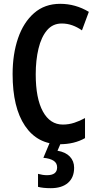

<svg xmlns="http://www.w3.org/2000/svg" viewBox="-20 -745 509 1005"><path d="M303 -622Q256 -622 226 -586.5Q196 -551 181.5 -490.5Q167 -430 167 -356Q167 -230 204.5 -161.5Q242 -93 309 -93Q340 -93 369 -102.5Q398 -112 425 -127V-22Q369 10 292 10Q176 10 111 -86Q46 -182 46 -357Q46 -462 74.5 -545Q103 -628 158.5 -676.5Q214 -725 295 -725Q375 -725 445 -683L409 -586Q385 -603 358.5 -612.5Q332 -622 303 -622ZM368 133Q368 184 336 212Q304 240 246 240Q205 240 179 233V165Q204 172 226 172Q279 172 279 131Q279 108 260 96Q241 84 207 81L241 0H300L281 44Q323 51 345.5 74.5Q368 98 368 133Z"/></svg>

Font: Noto Sans Thai Looped ExtraCondensed SemiBold
Style: Regular
Weight: 600
Width: 2
Designer: Sasikarn Vongin, Ben Mitchell
Foundry: The Fontpad Ltd
Version: Version 1.001; ttfautohint (v1.8.4.7-5d5b)